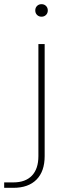

<svg xmlns="http://www.w3.org/2000/svg" viewBox="-70 -681 321 920"><path d="M99 -631Q99 -644 107.5 -652.5Q116 -661 129 -661Q142 -661 150.5 -652.5Q159 -644 159 -631Q159 -618 150.5 -609.5Q142 -601 129 -601Q116 -601 107.5 -609.5Q99 -618 99 -631ZM-50 193H-6Q52 193 83 160.5Q114 128 114 67V-470H144V67Q144 140 105 179.5Q66 219 -6 219H-50Z"/></svg>

Font: KoHo ExtraLight
Style: Regular
Weight: 275
Version: Version 1.000; ttfautohint (v1.6)